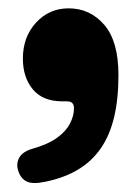

<svg xmlns="http://www.w3.org/2000/svg" viewBox="-20 -232 328 449"><path d="M126 5Q80 5 56.8 -23Q33.5 -51 33.5 -95Q33.5 -145.5 64.2 -179Q95 -212.5 140.5 -212.5Q190.5 -212.5 223.8 -174Q257 -135.5 257 -56.5Q257 -0.5 246.8 42.2Q236.5 85 215.5 115.2Q194.5 145.5 162.2 164.8Q130 184 86 193Q55.5 199.5 41.5 192Q27.5 184.5 22 165.5Q17.5 149 25.8 135.5Q34 122 57 115.5Q92 105.5 113 90.5Q134 75.5 143.5 57.2Q153 39 153 21Q153 14 149.5 9.5Q146 5 136 5Z"/></svg>

Font: Fraunces 144pt S100 Black
Style: Regular
Weight: 900
Version: Version 1.000